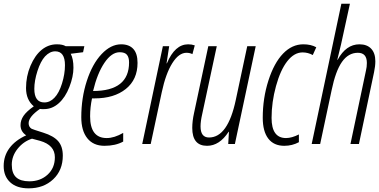

<svg xmlns="http://www.w3.org/2000/svg" viewBox="-56 -780 2055 1040"><path d="M327.1 -488.8Q341.8 -460.9 341.8 -413.1Q341.8 -365.2 319.8 -308.8Q297.9 -252.4 262.2 -220.7Q226.6 -189 183.1 -189H170.9L160.2 -189.9Q99.1 -147.5 99.1 -112.8Q99.1 -92.3 115.2 -82.5Q121.6 -79.1 178 -61.5Q234.4 -43.9 259.3 -15.1Q284.2 13.7 284.2 63Q284.2 142.1 232.2 191.2Q180.2 240.2 99.1 240.2Q34.7 240.2 -0.7 207.5Q-36.1 174.8 -36.1 119.4Q-36.1 64 -4.4 21.7Q27.3 -20.5 85.9 -46.9Q55.2 -67.4 55.2 -102.1Q55.2 -128.4 71.3 -152.3Q87.4 -176.3 127 -204.1Q85 -239.3 85 -303Q85 -366.7 109.1 -423.6Q133.3 -480.5 169.9 -510.3Q206.5 -540 252 -540Q283.2 -540 299.8 -529.8H400.9L394 -497.1ZM129.9 -298.8Q129.9 -225.1 184.1 -225.1Q214.8 -225.1 238.8 -250.5Q263.7 -275.9 279.8 -327.6Q295.9 -379.4 295.9 -426.8Q295.9 -502 243.2 -502Q213.9 -502 188 -474.6Q163.6 -447.8 146.7 -395Q129.9 -342.3 129.9 -298.8ZM117.2 -28.8Q70.8 -13.7 39.3 25.9Q7.8 65.4 7.8 112.1Q7.8 158.7 31.5 180.4Q55.2 202.1 103 202.1Q162.6 202.1 201.9 166Q241.2 129.9 241.2 71.8Q241.2 5.9 161.1 -17.1Z M611.3 -13.2Q569.8 9.8 509.8 9.8Q449.7 9.8 417 -31Q384.3 -71.8 384.3 -145Q384.3 -249.5 414.3 -341.8Q444.3 -434.1 494.4 -487.1Q544.4 -540 600.1 -540Q643.1 -540 666 -515.1Q689 -490.2 689 -439.5Q689 -349.1 625.5 -298.1Q562 -247.1 456.1 -247.1Q452.1 -247.1 448.2 -247.1H442.4Q432.1 -198.7 432.1 -149.9Q432.1 -32.2 522 -32.2Q563 -32.2 611.3 -60.1ZM592.3 -497.1Q548.3 -497.1 509.5 -439.5Q470.7 -381.8 448.2 -287.1Q643.1 -287.1 643.1 -441.9Q643.1 -469.2 631.6 -483.2Q620.1 -497.1 592.3 -497.1Z M963.4 -540Q981.9 -540 999 -534.2L986.3 -486.8Q971.7 -494.1 954.1 -494.1Q912.6 -494.1 877.2 -437.7Q841.8 -381.3 820.3 -280.8L760.3 0H714.4L826.2 -529.8H860.4L846.2 -437H848.1Q891.1 -540 963.4 -540Z M1030.3 -95.2Q1030.3 -35.2 1076.2 -35.2Q1178.2 -35.2 1221.2 -238.8L1283.2 -529.8H1329.1L1216.3 0H1180.2L1184.1 -65.9H1182.1Q1132.8 9.8 1065.4 9.8Q985.4 9.8 985.4 -86.9Q985.4 -124.5 995.1 -168L1072.3 -529.8H1118.2L1039.1 -161.1Q1030.3 -123 1030.3 -95.2Z M1483.9 9.8Q1427.2 9.8 1397.2 -29.3Q1367.2 -68.4 1367.2 -142.1Q1367.2 -248 1397.9 -343.8Q1428.7 -439.5 1477.3 -489.7Q1525.9 -540 1586.9 -540Q1628.4 -540 1657.2 -523.9L1638.2 -481.9Q1612.3 -496.1 1583 -496.1Q1537.6 -496.1 1500.2 -448.5Q1462.9 -400.9 1439 -313.7Q1415 -226.6 1415 -141.1Q1415 -32.2 1493.2 -32.2Q1524.4 -32.2 1563 -51.8V-9.8Q1526.9 9.8 1483.9 9.8Z M1931.2 -439Q1931.2 -494.1 1882.3 -494.1Q1831.1 -494.1 1796.4 -444.8Q1761.7 -395.5 1740.2 -291L1678.2 0H1632.3L1793 -759.8H1839.4L1791 -538.1L1771 -456.1H1772.9Q1818.4 -540 1891.1 -540Q1932.1 -540 1954.6 -516.1Q1977.1 -492.2 1977.1 -448.2Q1977.1 -421.9 1970.2 -389.2L1888.2 0H1842.3L1926.3 -397.9Q1931.2 -417 1931.2 -439Z"/></svg>

Font: Open Sans Hebrew Condensed Light
Style: Italic
Weight: 300
Width: 3
Italic angle: -12°
Foundry: Ascender Corporation, Yanek Iontef
Version: Version 2.001;PS 002.001;hotconv 1.0.70;makeotf.lib2.5.58329